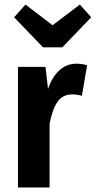

<svg xmlns="http://www.w3.org/2000/svg" viewBox="-20 -824 421 844"><path d="M363 -537 340 -403Q319 -409 298 -409Q256 -409 233.5 -377.5Q211 -346 198 -281V0H59V-530H180L191 -433Q209 -486 241 -515Q273 -544 316 -544Q342 -544 363 -537ZM381 -748 254 -616H169L42 -748L92 -804L211 -713L331 -804Z"/></svg>

Font: Fira Sans Condensed SemiBold
Style: Regular
Weight: 600
Width: 3
Designer: bBox Type GmbH & Carrois Corporate GbR & Edenspiekermann AG
Foundry: bBox Type GmbH & Carrois Corporate GbR & Edenspiekermann AG
Version: Version 4.301